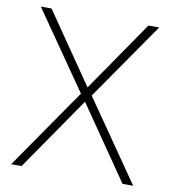

<svg xmlns="http://www.w3.org/2000/svg" viewBox="-80 -781 764 851"><g transform="rotate(10 301.5 -355.5)"><path d="M83.5 -710.9 301.3 -394 519.5 -710.9H567.9L325.7 -361.8L576.2 0H528.3L301.3 -329.6L73.7 0H26.9L277.3 -361.8L35.2 -710.9Z"/></g></svg>

Font: Roboto ExtraLight
Style: Regular
Weight: 250
Designer: Christian Robertson
Foundry: Google
Version: Version 3.009; 2024